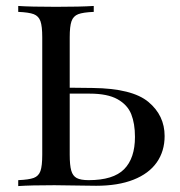

<svg xmlns="http://www.w3.org/2000/svg" viewBox="-20 -628 606 648"><path d="M535.6 -168.9Q535.6 -117.7 509 -79.8Q482.4 -42 430.4 -21.5Q378.4 -1 304.7 -1L265.6 -1.5Q180.7 -2.9 163.6 -2.9Q83.5 -2.9 41.5 0V-20Q77.6 -21.5 94 -27.6Q110.4 -33.7 116.5 -50.8Q122.6 -67.9 122.6 -106V-502Q122.6 -539.6 116.5 -556.6Q110.4 -573.7 94 -580.1Q77.6 -586.4 41.5 -587.9V-607.9Q83 -605 169.4 -605Q250.5 -605 296.4 -607.9V-587.9Q260.3 -586.4 243.9 -580.1Q227.5 -573.7 221.4 -556.6Q215.3 -539.6 215.3 -502V-332L292.5 -331.1Q426.3 -329.6 481 -283.9Q535.6 -238.3 535.6 -168.9ZM435.5 -166Q435.5 -210.9 422.9 -242.7Q410.2 -274.4 376.5 -293.2Q342.8 -312 282.7 -312H215.3V-106Q215.3 -70.3 220.5 -52.2Q225.6 -34.2 239 -27.1Q252.4 -20 279.3 -20Q362.3 -20 398.9 -56.9Q435.5 -93.8 435.5 -166Z"/></svg>

Font: Playfair Display SC
Style: Regular
Weight: 400
Designer: Claus Eggers Sørensen
Foundry: Claus Eggers Sørensen
Version: Version 1.004;PS 001.004;hotconv 1.0.70;makeotf.lib2.5.58329